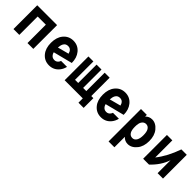

<svg xmlns="http://www.w3.org/2000/svg" viewBox="224 -1710 3067 3067"><g transform="rotate(45 1758.0 -176.0)"><path d="M68.8 0V-537.1H517.1V0H385.3V-415H200.7V0Z M1101.1 -177.7Q1086.4 -115.7 1049.8 -70.8Q983.9 9.8 878.9 9.8Q773.9 9.8 708 -70.8Q647 -145.5 647 -268.6Q647 -391.6 708 -466.3Q773.9 -546.9 878.9 -546.9Q983.9 -546.9 1049.8 -466.3Q1110.8 -391.6 1110.8 -275.4L786.1 -192.9Q792 -170.4 801.3 -155.3Q828.6 -110.8 880.4 -110.8Q929.7 -110.8 956.5 -155.3Q962.4 -165 966.8 -177.7ZM779.3 -293.5 969.7 -343.8Q964.8 -363.8 956.5 -379.9Q932.1 -426.3 878.9 -426.3Q825.7 -426.3 801.3 -381.8Q782.7 -348.1 779.3 -293.5Z M1225.1 0V-537.1H1337.4V-122.1H1409.2V-537.1H1520.5V-122.1H1592.3V-537.1H1704.6V-122.1H1752V97.7H1634.8V0Z M2272.9 -177.7Q2258.3 -115.7 2221.7 -70.8Q2155.8 9.8 2050.8 9.8Q1945.8 9.8 1879.9 -70.8Q1818.8 -145.5 1818.8 -268.6Q1818.8 -391.6 1879.9 -466.3Q1945.8 -546.9 2050.8 -546.9Q2155.8 -546.9 2221.7 -466.3Q2282.7 -391.6 2282.7 -275.4L1958 -192.9Q1963.9 -170.4 1973.1 -155.3Q2000.5 -110.8 2052.2 -110.8Q2101.6 -110.8 2128.4 -155.3Q2134.3 -165 2138.7 -177.7ZM1951.2 -293.5 2141.6 -343.8Q2136.7 -363.8 2128.4 -379.9Q2104 -426.3 2050.8 -426.3Q1997.6 -426.3 1973.1 -381.8Q1954.6 -348.1 1951.2 -293.5Z M2642.1 -110.8Q2688.5 -110.8 2714.8 -157.2Q2736.8 -196.8 2736.8 -268.6Q2736.8 -343.8 2714.4 -381.8Q2688 -426.3 2640.1 -426.3Q2593.8 -426.3 2565.9 -381.8Q2543.5 -345.2 2543.5 -268.6Q2543.5 -195.3 2564.9 -156.7Q2590.8 -110.8 2642.1 -110.8ZM2412.6 -537.1H2544.4V-498.5Q2589.8 -546.9 2657.2 -546.9Q2741.7 -546.9 2807.6 -466.3Q2868.7 -391.6 2868.7 -268.6Q2868.7 -145.5 2807.6 -70.8Q2741.7 9.8 2657.2 9.8Q2589.4 9.8 2544.4 -41V195.3H2412.6Z M2998.5 0V-537.1H3120.6V-150.4Q3244.6 -305.7 3324.7 -537.1H3446.8V0H3324.7V-293Q3271 -131.3 3130.4 0Z"/></g></svg>

Font: Consola Mono
Style: Bold
Weight: 700
Monospace: yes
Designer: Wojciech Kalinowski "wmk69" (wmk69@o2.pl)
Foundry: Wojciech Kalinowski "wmk69" (wmk69@o2.pl)
Version: Version 2.1.0